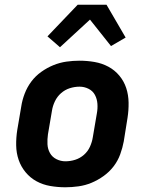

<svg xmlns="http://www.w3.org/2000/svg" viewBox="-20 -785 640 813"><path d="M257 8Q224 8 192.5 2.5Q161 -3 134.5 -17.5Q108 -32 88.5 -55.5Q69 -79 59 -108Q49 -137 48.5 -169.5Q48 -202 53 -234L70 -334Q74 -361 84.5 -388.5Q95 -416 112.5 -439.5Q130 -463 154.5 -480.5Q179 -498 206 -509Q233 -520 261 -524Q289 -528 316 -528Q349 -528 380.5 -522.5Q412 -517 439 -502.5Q466 -488 485.5 -464.5Q505 -441 514.5 -412Q524 -383 524.5 -350.5Q525 -318 520 -286L504 -186Q499 -159 489 -131.5Q479 -104 461 -80.5Q443 -57 418.5 -39.5Q394 -22 367.5 -11Q341 0 312.5 4Q284 8 257 8ZM257 -102Q278 -102 298.5 -108.5Q319 -115 335.5 -129.5Q352 -144 361 -164Q370 -184 373 -204L390 -304Q394 -325 392.5 -345.5Q391 -366 382 -383Q373 -400 355 -409Q337 -418 317 -418Q296 -418 275.5 -411.5Q255 -405 238.5 -390.5Q222 -376 212.5 -356Q203 -336 200 -316L183 -216Q180 -195 181 -174.5Q182 -154 191.5 -137Q201 -120 219 -111Q237 -102 257 -102ZM234 -585 181 -631 309 -765H431L512 -626L450 -590L361 -702Z"/></svg>

Font: Iosevka Aile Extrabold Oblique
Style: Regular
Weight: 800
Italic angle: -9°
Designer: Belleve Invis
Foundry: Belleve Invis
Version: Version 31.1.0; ttfautohint (v1.8.4)